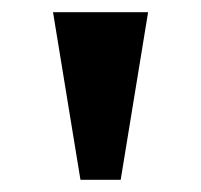

<svg xmlns="http://www.w3.org/2000/svg" viewBox="-20 -734 330 315"><path d="M112 -439 67 -714H223L178 -439Z"/></svg>

Font: Noto Serif Vithkuqi
Style: Regular
Weight: 400
Version: Version 1.005